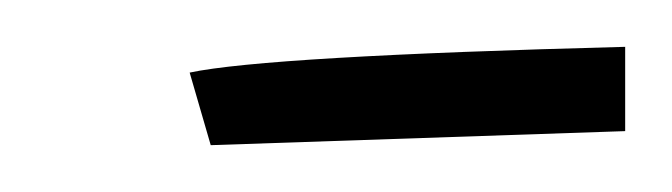

<svg xmlns="http://www.w3.org/2000/svg" viewBox="-20 -485 287 82"><path d="M247 -465V-429L70 -423L61 -454Q94 -461 247 -465Z"/></svg>

Font: Marck Script
Style: Regular
Weight: 400
Designer: Denis Masharov, Marck Fogel
Foundry: Denis Masharov
Version: Version 1.002